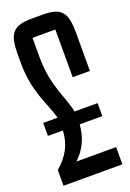

<svg xmlns="http://www.w3.org/2000/svg" viewBox="-138 -755 545 806"><g transform="rotate(-20 134.5 -352.5)"><path d="M253 -219V-277H150C137 -346 90 -411 90 -542V-628H192V-415H269V-585C269 -678 247 -705 161 -705H116C31 -705 8 -678 8 -585V-543C8 -411 59 -341 74 -277H10V-219H77C73 -158 52 -116 0 -70V0H263V-77H86C130 -119 148 -167 152 -219Z"/></g></svg>

Font: Queering
Style: Regular
Weight: 400
Designer: Adam Naccarato
Foundry: adamnac
Version: Version 2.000;hotconv 1.0.109;makeotfexe 2.5.65596